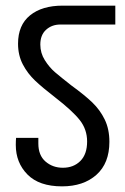

<svg xmlns="http://www.w3.org/2000/svg" viewBox="-20 -650 445 681"><path d="M123 -492Q123 -462 139 -436.5Q155 -411 175.5 -393.5Q196 -376 233 -347Q280 -313 307.5 -286.5Q335 -260 351.5 -226Q368 -192 368 -147Q368 -71 322 -30Q276 11 200 11Q119 11 77.5 -31Q36 -73 36 -136Q36 -150 37 -161H116V-141Q116 -99 141.5 -77Q167 -55 203 -55Q241 -55 265 -79Q289 -103 289 -148Q289 -191 263 -224Q237 -257 175 -305Q131 -339 104.5 -364Q78 -389 61 -421.5Q44 -454 44 -495Q44 -561 86.5 -595.5Q129 -630 202 -630H389V-563H194Q164 -563 143.5 -544.5Q123 -526 123 -492Z"/></svg>

Font: Pragati Narrow
Style: Regular
Weight: 400
Designer: Hector Gatti, Marcela Romero, Pablo Cosgaya and Nicolas Silva
Foundry: Omnibus-Type
Version: Version 1.010; ttfautohint (v1.3)